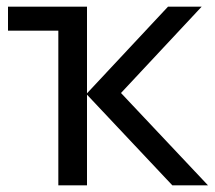

<svg xmlns="http://www.w3.org/2000/svg" viewBox="-20 -556 644 576"><path d="M155 0V-464H4V-536H241V-276L484 -536H585L343 -277L604 0H497L241 -272V0Z"/></svg>

Font: Noto Sans Mono
Style: Regular
Weight: 400
Designer: Monotype Design Team
Foundry: Monotype Imaging Inc.
Version: Version 2.014